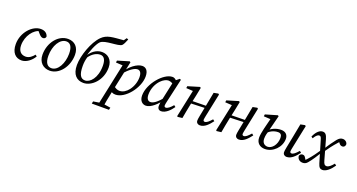

<svg xmlns="http://www.w3.org/2000/svg" viewBox="-54 -1593 4927 2653"><g transform="rotate(20 2410.0 -267.0)"><path d="M203.5 13.1C272.5 13.1 344.8 -40.6 384.9 -110.8L361.8 -128.9C334.5 -94.6 293.3 -55.9 239.6 -55.9C173.7 -55.9 128.7 -97.7 128.7 -184.5C128.7 -320.6 217.7 -440.5 314.9 -456.2L272.7 -467.1L317.7 -415.4C335.7 -395.2 354.7 -379 377 -379C395.5 -379 414.8 -389.4 418.7 -413.8C407.6 -457.2 372.2 -487.3 310.9 -487.3C184.8 -487.3 53.9 -343.1 53.9 -174C53.9 -49.2 116.1 13.1 203.5 13.1Z M617.6 13.1C758.2 13.1 874.4 -138.1 874.4 -311.9C874.4 -425.4 806.1 -487.3 711.7 -487.3C570 -487.3 450.8 -343 450.8 -163.3C450.8 -48.9 525.1 13.1 617.6 13.1ZM628.6 -27.3C573.1 -27.3 532.5 -69.8 532.5 -175.3C532.5 -323.9 606 -446.9 700.6 -446.9C755.1 -446.9 792.7 -405.4 792.7 -297.1C792.7 -162.9 727 -27.3 628.6 -27.3Z M1114.2 13.1C1231.5 13.1 1371.4 -114.4 1371.4 -305.8C1371.4 -423.6 1296.6 -477.7 1213.6 -477.7C1133.7 -477.7 1053.7 -424.7 1004.6 -320.1L1019.8 -321C1041.1 -421.2 1092.5 -547.3 1135.2 -590C1194.2 -649 1401.4 -625.3 1442.4 -666.3C1459.6 -683.4 1473.9 -717 1492.9 -763.5L1467.5 -773.6L1438.6 -732.8C1276.5 -718.8 1195.3 -720.3 1121.6 -646.6C1023.1 -548.1 946.8 -328.8 946.8 -190.7C946.8 -48.6 1016.2 13.1 1114.2 13.1ZM1124.5 -27.3C1064.1 -27.3 1026.4 -69.7 1026.4 -207.2C1026.4 -259.1 1033.7 -297.4 1045.2 -338.5C1088.8 -398.9 1147.1 -434.5 1203.5 -434.5C1260.9 -434.5 1287.7 -386.1 1287.7 -299.8C1287.7 -118.3 1195.2 -27.3 1124.5 -27.3Z M1405.4 240.6H1483.2C1493.3 172.5 1505.3 106.4 1532.1 -21.8L1536.2 -39.8L1629.2 -477.2L1616 -487.3L1446.1 -436.2L1442.1 -407L1561.2 -399.6L1544.3 -414L1405.4 240.6ZM1482.8 -44.6C1515.7 -2.9 1543.9 13.1 1584.8 13.1C1729 13.1 1894.2 -195.4 1894.2 -363.9C1894.2 -454.3 1852.1 -487.3 1802.8 -487.3C1729.9 -487.3 1621.5 -412.7 1558.7 -294.6L1569.6 -289.1C1642.6 -372.8 1709.8 -420.4 1756.5 -420.4C1794.5 -420.4 1817.4 -388.6 1817.4 -323.7C1817.4 -254.9 1792.5 -183.8 1751.8 -130.9C1716.9 -85.8 1671.3 -55.1 1620.7 -55.1C1592.4 -55.1 1558.6 -66.6 1524.7 -100.8L1482.8 -44.6ZM1322.1 240.6H1574.8L1582.8 206.5L1463.7 188.5H1444.1L1329.1 206.5L1322.1 240.6Z M2032.3 13.1C2103.2 13.1 2192 -66.5 2261.7 -169.8L2252.8 -192.1C2166.1 -88.7 2116.4 -55.9 2074.7 -55.9C2038.8 -55.9 2014.8 -84.8 2014.8 -145.8C2014.8 -234.3 2052.7 -312.9 2100.7 -362.8C2137.3 -400.4 2178.8 -421.1 2210.6 -421.1C2245.4 -421.1 2279.2 -400.3 2304.1 -379.5L2341 -405.1C2314.9 -450.8 2288.7 -487.3 2245.8 -487.3C2117.3 -487.3 1937 -278.6 1937 -104.5C1937 -22 1984.1 13.1 2032.3 13.1ZM2255.2 13.1C2322.4 13.1 2384.6 -51.1 2424.5 -109.2L2400.3 -128.3C2365.4 -85.4 2326.8 -55.6 2302 -55.6C2289 -55.6 2278.2 -63.5 2278.2 -77.5C2278.2 -89.5 2281.2 -110.3 2287.1 -135.1L2367.1 -488L2349.2 -497.1L2281.2 -441.8L2213.4 -127.7C2206.4 -94.8 2203.4 -73.7 2203.4 -44.8C2203.4 -5.2 2227.6 13.1 2255.2 13.1Z M2500.4 8 2567.1 0C2580.2 -71 2592.2 -140.1 2607.2 -210.1L2638.2 -352.2L2663.2 -477.2L2650 -487.3L2480.1 -436.2L2476 -407L2596.2 -399.6L2578.3 -414L2490.3 -0.1L2500.4 8ZM2567.7 -227.9 2851.6 -238V-271.2L2567.7 -266.3V-227.9ZM2826.4 13.1C2897.7 13.1 2950.9 -49.1 2996.8 -109.2L2972.6 -128.3C2930.8 -80.4 2901.1 -55.6 2874.3 -55.6C2862.4 -55.6 2851.5 -63.5 2851.5 -77.5C2851.5 -89.5 2855.4 -110.3 2860.4 -135.1L2931.6 -477.2L2918.4 -487.3L2853.5 -474.6C2842.6 -411 2829.7 -346.4 2816.8 -282.8L2782.7 -110.8C2774.7 -70.1 2772.6 -52.7 2772.6 -38.3C2772.6 -4.1 2798.6 13.1 2826.4 13.1Z M3073.4 8 3140.1 0C3153.2 -71 3165.2 -140.1 3180.2 -210.1L3211.2 -352.2L3236.2 -477.2L3223 -487.3L3053.1 -436.2L3049 -407L3169.2 -399.6L3151.3 -414L3063.3 -0.1L3073.4 8ZM3140.7 -227.9 3424.6 -238V-271.2L3140.7 -266.3V-227.9ZM3399.4 13.1C3470.7 13.1 3523.9 -49.1 3569.8 -109.2L3545.6 -128.3C3503.8 -80.4 3474.1 -55.6 3447.3 -55.6C3435.4 -55.6 3424.5 -63.5 3424.5 -77.5C3424.5 -89.5 3428.4 -110.3 3433.4 -135.1L3504.6 -477.2L3491.4 -487.3L3426.5 -474.6C3415.6 -411 3402.7 -346.4 3389.8 -282.8L3355.7 -110.8C3347.7 -70.1 3345.6 -52.7 3345.6 -38.3C3345.6 -4.1 3371.6 13.1 3399.4 13.1Z M4102 13.1C4173.3 13.1 4226.5 -49.1 4272.4 -109.2L4248.2 -128.3C4206.4 -80.4 4176.7 -55.6 4149.9 -55.6C4138 -55.6 4127.1 -63.5 4127.1 -77.5C4127.1 -89.5 4131 -110.3 4136 -135.1L4207.1 -477.2L4194 -487.3L4129.1 -474.6C4118.2 -411 4105.3 -346.4 4092.3 -282.8L4058.3 -111C4050.4 -70.4 4048.3 -53.3 4048.3 -39C4048.3 -4.4 4074.5 13.1 4102 13.1ZM3782.4 13.1C3900.4 13.1 4009.4 -93.3 4009.4 -217.2C4009.4 -267.6 3980.4 -313.4 3906.2 -313.4C3834.2 -313.4 3753.6 -278.5 3712.3 -219.8L3715.6 -186.8C3753.6 -238.4 3815.9 -269 3879.2 -269C3915.7 -269 3934.6 -247.2 3934.6 -204.4C3934.6 -102.6 3870.1 -29.3 3808.3 -29.3C3760.7 -29.3 3726.1 -60 3726.1 -120C3726.1 -167.2 3738.2 -205.3 3753.2 -251.3L3753.1 -260.4L3808.2 -477.3L3795 -487.4L3620.2 -436.3L3616.2 -407.1L3740.3 -399.7L3718.4 -414.1C3692.3 -310.8 3655.4 -177.6 3655.4 -111.4C3655.4 -30.2 3709.4 13.1 3782.4 13.1Z M4257.4 -58.2C4261.4 -10 4298.6 13.1 4338.6 13.1C4365.9 13.1 4387 4.8 4409.1 -21.2C4452.1 -71.4 4496.9 -140.2 4549.9 -228.3L4536 -261.3C4484 -184.5 4438.8 -119.4 4380.9 -56.2C4370 -44.3 4359.9 -35.3 4347 -25.3L4377.5 -11.6L4350.8 -58C4333.6 -88.5 4321.4 -93.8 4300.1 -93.8C4283.6 -93.8 4261.6 -81.6 4257.4 -58.2ZM4559.2 -59.1C4576.3 -1 4597.6 13.1 4628 13.1C4681.4 13.1 4740.4 -38.1 4788.3 -109.2L4763.1 -128.3C4727.3 -83.4 4692.5 -55.6 4666.7 -55.6C4639 -55.6 4625.1 -67.5 4610.2 -121.9L4531.6 -401.1C4513.5 -465.1 4493.5 -487.3 4455.1 -487.3C4412.8 -487.3 4366.8 -451.3 4330.3 -369.4L4353.3 -352.2C4387 -410.3 4413.9 -420.3 4428 -420.3C4449 -420.3 4456.1 -407.4 4468.1 -365.5L4559.2 -59.1ZM4554.9 -219.8C4601 -287.8 4649.1 -351.9 4704.1 -413C4716 -427 4729 -438.9 4742 -448.9L4699.6 -454.7L4723.6 -419.7C4742.6 -391.6 4758.8 -386.4 4779 -386.4C4801.4 -386.4 4819.7 -405.6 4819.7 -434.1C4811.7 -470.2 4778.6 -487.3 4753.4 -487.3C4721.3 -487.3 4700 -476.2 4671 -442.1C4642 -406.1 4592 -338.9 4540 -251.8L4554.9 -219.8Z"/></g></svg>

Font: Source Serif Variable
Style: Italic
Weight: 389
Italic angle: -12°
Designer: Frank Grießhammer
Foundry: Adobe Systems Incorporated
Version: Version 3.001;hotconv 1.0.111;makeotfexe 2.5.65597